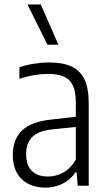

<svg xmlns="http://www.w3.org/2000/svg" viewBox="-20 -828 478 856"><path d="M375.5 -369V0H326.5L321.5 -60H317Q293.5 -26 258.8 -8.8Q224 8.5 181.5 8.5Q138.5 8.5 105.8 -8.5Q73 -25.5 55 -58Q37 -90.5 37 -136Q37 -207.5 79.2 -247Q121.5 -286.5 209 -295L318 -307.5V-371Q318 -420 304.2 -448Q290.5 -476 263.5 -487.2Q236.5 -498.5 193 -498.5Q165 -498.5 131.8 -493Q98.5 -487.5 66.5 -476.5V-528Q94 -538 130.5 -543.8Q167 -549.5 199.5 -549.5Q259 -549.5 297.5 -532.2Q336 -515 355.8 -475.5Q375.5 -436 375.5 -369ZM318 -115.5V-262L212 -251Q153 -245 124.8 -218.2Q96.5 -191.5 96.5 -142.5Q96.5 -91.5 121.8 -66.2Q147 -41 194.5 -41Q229 -41 261.5 -58.5Q294 -76 318 -115.5ZM191.5 -628.5 102.5 -808H162L240.5 -628.5Z"/></svg>

Font: Encode Sans Condensed Light
Style: Regular
Weight: 300
Width: 3
Designer: Multiple Designers
Foundry: Impallari Type
Version: Version 2.000